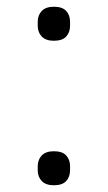

<svg xmlns="http://www.w3.org/2000/svg" viewBox="-20 -541 320 570"><path d="M140 9Q116 9 104 -3.5Q92 -16 92 -36V-47Q92 -67 104 -79.5Q116 -92 140 -92Q165 -92 176.5 -79.5Q188 -67 188 -47V-36Q188 -16 176.5 -3.5Q165 9 140 9ZM140 -420Q116 -420 104 -432.5Q92 -445 92 -465V-476Q92 -496 104 -508.5Q116 -521 140 -521Q165 -521 176.5 -508.5Q188 -496 188 -476V-465Q188 -445 176.5 -432.5Q165 -420 140 -420Z"/></svg>

Font: IBM Plex Sans Light
Style: Regular
Weight: 300
Designer: Mike Abbink, Paul van der Laan, Pieter van Rosmalen
Foundry: Bold Monday
Version: Version 3.201